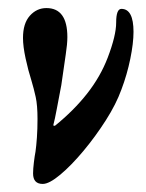

<svg xmlns="http://www.w3.org/2000/svg" viewBox="-20 -446 362 476"><path d="M86 10Q62 10 62 -16Q62 -27 64 -43.5Q66 -60 68 -70Q70 -84 71.5 -105Q73 -126 73 -151Q73 -185 68.5 -205.5Q64 -226 58 -246Q50 -271 43.5 -301Q37 -331 37 -352Q37 -388 54 -407Q71 -426 95 -426Q147 -426 147 -354Q147 -337 143 -311Q139 -285 132 -235Q126 -204 121 -177Q116 -150 112 -135L116 -134Q163 -172 196 -214Q229 -256 247 -303Q268 -358 268 -390Q268 -424 281 -424Q311 -424 311 -367Q311 -339 303 -300Q295 -261 281 -224Q268 -188 242.5 -148Q217 -108 187 -72Q157 -36 129.5 -13Q102 10 86 10Z"/></svg>

Font: Junicode SmExp
Style: Bold Italic
Weight: 700
Width: 6
Italic angle: -11°
Designer: Peter S. Baker
Version: Version 2.205; ttfautohint (v1.8.4)